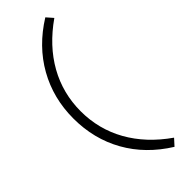

<svg xmlns="http://www.w3.org/2000/svg" viewBox="-291 -724 932 932"><g transform="rotate(-45 175.0 -258.0)"><path d="M270 186Q148 110 84 -4Q20 -118 20 -258Q20 -397 84.5 -511.5Q149 -626 271 -702L300 -669Q187 -590 128.5 -485.5Q70 -381 70 -258Q70 -135 128.5 -30.5Q187 74 300 153Z"/></g></svg>

Font: Lexend ExtraLight
Style: Regular
Weight: 200
Designer: Bonnie Shaver-Troup, Thomas Jockin
Foundry: Lexend
Version: Version 1.007; ttfautohint (v1.8.3)